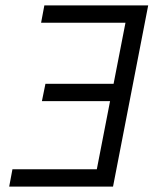

<svg xmlns="http://www.w3.org/2000/svg" viewBox="-20 -690 590 710"><path d="M14 0 26 -64H338L387 -316H135L148 -380H400L444 -606H132L144 -670H528L398 0Z"/></svg>

Font: Lode Term
Style: Italic
Weight: 400
Italic angle: -11°
Monospace: yes
Designer: Belleve Invis
Foundry: Belleve Invis
Version: Version 29.2.0